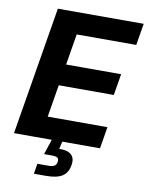

<svg xmlns="http://www.w3.org/2000/svg" viewBox="-99 -799 827 1073"><g transform="rotate(10 314.0 -262.0)"><path d="M20.3 0 140.9 -727.5H628.1L607.5 -604.1H269.6L240.6 -428.2H552.7L532.5 -306.9H220.1L189.8 -123.5H528.7L508.4 0ZM169.2 204.1 178.6 146H240.7Q264.1 146 275.2 139Q286.2 132.1 288.9 116.1Q291.6 100.1 283.2 93.2Q274.8 86.2 250.9 86.2H206.1L241.7 -21.3H298.1L294.4 0L284.4 43Q330.8 40.8 352.7 60.5Q374.6 80.3 368.3 118.8Q360.9 164.1 330.2 184.1Q299.5 204.1 237.6 204.1Z"/></g></svg>

Font: Inter Variable
Style: Italic
Weight: 400
Italic angle: -9.39999°
Designer: Rasmus Andersson
Foundry: rsms
Version: Version 4.001;git-9221beed3